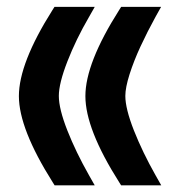

<svg xmlns="http://www.w3.org/2000/svg" viewBox="-20 -544 517 561"><path d="M133.8 -11.7Q35.2 -168 35.2 -263.2Q35.2 -359.4 133.3 -514.6L139.2 -523.9H149.9H223.1H256.8L240.2 -494.6Q202.1 -429.2 177 -364.7Q151.9 -300.3 151.9 -263.7Q151.9 -226.1 176.8 -162.8Q201.7 -99.6 240.2 -31.7L256.8 -2.4H223.1H150.4H139.6ZM328.1 -11.7Q229.5 -167 229.5 -263.2Q229.5 -359.4 328.1 -514.6L334 -523.9H344.7H417.5H450.7L434.6 -495.1Q410.2 -450.7 390.6 -408.4Q371.1 -366.2 358.6 -327.1Q346.2 -288.1 346.2 -263.7Q346.2 -226.6 371.3 -162.8Q396.5 -99.1 434.6 -31.7L451.2 -2.4H417.5H344.7H334Z"/></svg>

Font: Samim FD
Style: Bold-FD
Weight: 700
Foundry: DejaVu fonts team - Redesigned by Saber Rastikerdar
Version: Version 4.0.1